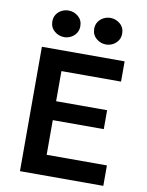

<svg xmlns="http://www.w3.org/2000/svg" viewBox="-99 -994 817 1064"><g transform="rotate(10 310.0 -462.0)"><path d="M88.5 0V-700H554V-586H218.5V-416.5H505.5V-310H218.5V-115H557.5V0ZM200 -774Q169 -774 145 -794.8Q121 -815.5 121 -849Q121 -871.5 132 -888.2Q143 -905 161.2 -914.2Q179.5 -923.5 200 -923.5Q231 -923.5 254.8 -903Q278.5 -882.5 278.5 -849Q278.5 -826.5 267.5 -809.8Q256.5 -793 238.5 -783.5Q220.5 -774 200 -774ZM435.5 -774Q404.5 -774 380.5 -794.8Q356.5 -815.5 356.5 -849Q356.5 -871 367.5 -887.8Q378.5 -904.5 396.5 -914Q414.5 -923.5 435.5 -923.5Q466.5 -923.5 490.2 -903Q514 -882.5 514 -849Q514 -826.5 503 -809.8Q492 -793 474 -783.5Q456 -774 435.5 -774Z"/></g></svg>

Font: Geologica Roman Medium
Style: Regular
Weight: 500
Designer: Sindre Bremnes, Frode Helland
Foundry: Monokrom Skriftforlag AS
Version: Version 1.010;gftools[0.9.28]